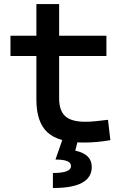

<svg xmlns="http://www.w3.org/2000/svg" viewBox="-20 -694 626 948"><path d="M391.6 9.8Q269 9.8 214.4 -40.5Q159.7 -90.8 159.7 -201.7V-283.2H272V-208.5Q272 -147.9 302 -120.4Q332 -92.8 401.4 -92.8Q425.3 -92.8 452.1 -95.5Q479 -98.1 513.2 -102.5L524.9 -2Q491.2 3.9 459.5 6.8Q427.7 9.8 391.6 9.8ZM159.7 -246.6V-673.8H272V-246.6ZM31.7 -417.5V-517.6H505.4V-417.5ZM241.2 234.4V160.2Q286.1 160.2 308.3 151.6Q330.6 143.1 330.6 126Q330.6 109.4 311.8 101.6Q293 93.8 253.9 93.8L287.6 -2.9L363.8 2.4L351.6 49.8Q392.6 58.6 412.8 78.6Q433.1 98.6 433.1 130.4Q433.1 182.1 385.5 208.3Q337.9 234.4 241.2 234.4Z"/></svg>

Font: Cascadia Code Medium
Style: Regular
Weight: 500
Monospace: yes
Designer: Aaron Bell
Foundry: Saja Typeworks
Version: Version 2407.024